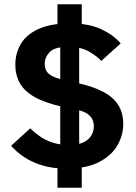

<svg xmlns="http://www.w3.org/2000/svg" viewBox="-20 -800 641 902"><path d="M364 82H250V-53L263 -73V-625L250 -645V-780H364V-645L352 -625V-73L364 -53ZM290 -8Q228 -8 178.5 -23Q129 -38 93 -62.5Q57 -87 32 -115L122 -197Q142 -177 168 -159Q194 -141 228 -130Q262 -119 304 -119Q349 -119 374.5 -132.5Q400 -146 410.5 -166Q421 -186 421 -206Q421 -221 415 -236.5Q409 -252 392 -264.5Q375 -277 342 -284L276 -298Q193 -316 144 -343.5Q95 -371 73.5 -409Q52 -447 52 -496Q52 -549 77.5 -593Q103 -637 160 -663.5Q217 -690 311 -690Q397 -690 455 -663Q513 -636 547 -596L456 -514Q437 -535 398.5 -557.5Q360 -580 301 -580Q237 -580 213.5 -555.5Q190 -531 190 -500Q190 -481 198 -467Q206 -453 223.5 -443.5Q241 -434 269 -427L348 -409Q419 -393 466 -368Q513 -343 536 -306Q559 -269 559 -217Q559 -165 531.5 -117Q504 -69 445 -38.5Q386 -8 290 -8Z"/></svg>

Font: IBM Plex Sans
Style: Bold
Weight: 700
Designer: Mike Abbink, Paul van der Laan, Pieter van Rosmalen
Foundry: Bold Monday
Version: Version 3.201